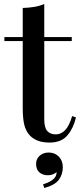

<svg xmlns="http://www.w3.org/2000/svg" viewBox="-20 -701 401 963"><path d="M202 -681V-515H340V-495H202V-102Q202 -61 217 -44Q232 -27 260 -27Q286 -27 306.5 -48Q327 -69 342 -119L361 -112Q349 -59 318.5 -22.5Q288 14 229 14Q195 14 172 5.5Q149 -3 132 -19Q110 -42 102 -74Q94 -106 94 -159V-495H2V-515H94V-661Q125 -662 152 -666.5Q179 -671 202 -681ZM224 64Q255 64 275 84.5Q295 105 295 137Q295 175 274.5 201.5Q254 228 202 242L196 223Q223 216 243.5 201Q264 186 264 162Q257 169 245.5 173.5Q234 178 220 178Q194 178 177.5 163.5Q161 149 161 121Q161 96 179 80Q197 64 224 64Z"/></svg>

Font: Playfair Display Medium
Style: Regular
Weight: 500
Designer: Claus Eggers Sørensen
Foundry: Claus Eggers Sørensen
Version: Version 1.203